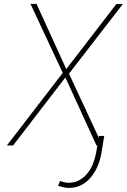

<svg xmlns="http://www.w3.org/2000/svg" viewBox="-20 -731 637 965"><path d="M313 -383.8 564.5 -710.4H597.2L326.7 -360.8L494.6 0H464.8L308.6 -341.8L45.9 0H14.6L295.4 -364.7L133.3 -711.4H163.6ZM503.9 -47.9 488.8 43.5Q482.9 75.2 470 105.5Q457 135.7 437 159.9Q417 184.1 389.2 198.7Q361.3 213.4 325.7 213.4Q312 213.4 298.6 210.2Q285.2 207 272 203.1L281.7 178.7Q293 182.6 303.7 185.1Q314.5 187.5 326.2 187.5Q356 187.5 378.9 174.6Q401.9 161.6 418.7 141.1Q435.5 120.6 446 95Q456.5 69.3 461.9 43.5L478 -47.9Z"/></svg>

Font: Roboto Mono Thin
Style: Italic
Weight: 250
Designer: Google
Version: Version 2.000985; 2015; ttfautohint (v1.3)